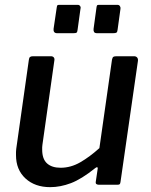

<svg xmlns="http://www.w3.org/2000/svg" viewBox="-20 -762 623 792"><path d="M187 10Q124 10 85 -26Q46 -62 46 -122Q46 -129 46 -135.5Q46 -142 47 -148L99 -515Q100 -524 104 -527Q108 -530 116 -530H190Q198 -530 202 -525Q206 -520 204 -511L155 -165Q154 -160 154 -154.5Q154 -149 154 -145Q154 -106 174 -88Q194 -70 230 -70Q272 -70 311 -92.5Q350 -115 390 -151L442 -516Q444 -525 447.5 -527.5Q451 -530 461 -530H533Q541 -530 545.5 -525Q550 -520 549 -511L477 -11Q476 -5 474 -2.5Q472 0 465 0H387Q382 0 378 -2.5Q374 -5 375 -12L383 -66Q384 -71 381 -72Q378 -73 372 -68Q316 -23 272.5 -6.5Q229 10 187 10ZM312 -726 300 -639Q299 -630 296 -627.5Q293 -625 282 -625H216Q207 -625 203.5 -630Q200 -635 201 -643L214 -731Q215 -739 217 -740.5Q219 -742 225 -742H301Q307 -742 310.5 -737Q314 -732 312 -726ZM477 -726 465 -639Q464 -630 460.5 -627.5Q457 -625 446 -625H381Q371 -625 368 -630Q365 -635 366 -643L378 -731Q379 -739 381 -740.5Q383 -742 389 -742H465Q471 -742 474.5 -737Q478 -732 477 -726Z"/></svg>

Font: Libre Franklin Thin Medium
Style: Italic
Weight: 500
Italic angle: -8°
Version: Version 3.000